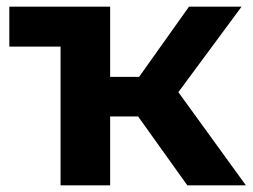

<svg xmlns="http://www.w3.org/2000/svg" viewBox="-20 -557 761 577"><path d="M548 -537 398 -326H311V-537H8V-417H162V0H311V-207H395L543 0H719L516 -280L706 -537Z"/></svg>

Font: Montserrat-Alt1
Style: Bold
Weight: 700
Designer: Differentunic
Foundry: Differentunic
Version: Version 7.222